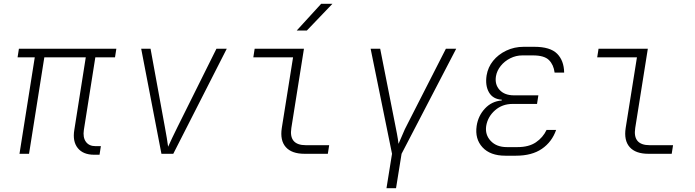

<svg xmlns="http://www.w3.org/2000/svg" viewBox="-20 -805 3640 1005"><path d="M473 5Q415 5 387 -30Q359 -65 369 -125L429 -505H212L132 0H82L162 -505H72L79 -550H589L582 -505H479L419 -125Q413 -86 429.5 -63Q446 -40 480 -40H508L501 5Z M825 0 719 -550H768L843 -140Q848 -113 853 -83.5Q858 -54 860 -37Q868 -54 881.5 -83.5Q895 -113 909 -140L1113 -550H1167L887 0Z M1574 0Q1507 0 1476 -35Q1445 -70 1455 -135L1514 -505H1306L1313 -550H1571L1505 -135Q1491 -45 1581 -45H1703L1696 0ZM1533 -645 1661 -785H1720L1586 -645Z M2003 180 2032 0 1920 -550H1970L2049 -150Q2053 -130 2058 -104Q2063 -78 2066 -52Q2078 -78 2088.5 -104Q2099 -130 2110 -150L2314 -550H2368L2082 0L2053 180Z M2681 10H2625Q2546 10 2505.5 -34Q2465 -78 2475 -146Q2483 -199 2518.5 -237Q2554 -275 2606 -279L2607 -283Q2560 -286 2539.5 -321.5Q2519 -357 2527 -410Q2534 -453 2561 -486.5Q2588 -520 2630 -540Q2672 -560 2721 -560H2777Q2860 -560 2896 -524Q2932 -488 2933 -425H2883Q2878 -466 2853.5 -490.5Q2829 -515 2770 -515H2714Q2681 -515 2651 -500Q2621 -485 2601 -460Q2581 -435 2576 -406Q2569 -363 2595 -334.5Q2621 -306 2670 -306H2798L2791 -261H2663Q2609 -261 2571 -227.5Q2533 -194 2525 -146Q2518 -100 2548.5 -67.5Q2579 -35 2633 -35H2689Q2748 -35 2785 -60Q2822 -85 2841 -125H2891Q2869 -62 2816.5 -26Q2764 10 2681 10Z M3374 0Q3307 0 3276 -35Q3245 -70 3255 -135L3314 -505H3106L3113 -550H3371L3305 -135Q3291 -45 3381 -45H3503L3496 0Z"/></svg>

Font: NKDuy Mono Thin
Style: Italic
Weight: 100
Italic angle: -9°
Monospace: yes
Designer: NKDuy
Foundry: NKDuy
Version: Version 2.251; ttfautohint (v1.8.4.7-5d5b)